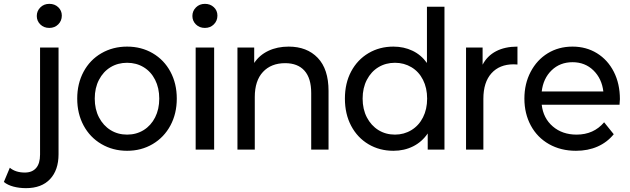

<svg xmlns="http://www.w3.org/2000/svg" viewBox="-135 -777 3271 997"><path d="M-65 192C-45 197.3 -23.3 200 0 200C54 200 95.7 184.3 125 153C154.3 121.7 169 78.7 169 24V-530H73V26C73 56.7 66.2 79.8 52.5 95.5C38.8 111.2 19.3 119 -6 119C-38 119 -64 110.7 -84 94L-115 168C-101.7 178.7 -85 186.7 -65 192ZM74.5 -650C86.8 -638 102.3 -632 121 -632C139.7 -632 155.2 -638.2 167.5 -650.5C179.8 -662.8 186 -678 186 -696C186 -713.3 179.8 -727.8 167.5 -739.5C155.2 -751.2 139.7 -757 121 -757C102.3 -757 86.8 -750.8 74.5 -738.5C62.2 -726.2 56 -711.3 56 -694C56 -676.7 62.2 -662 74.5 -650Z M391.5 -29C431.2 -5.7 475.7 6 525 6C574.3 6 618.7 -5.7 658 -29C697.3 -52.3 728 -84.5 750 -125.5C772 -166.5 783 -213 783 -265C783 -317 772 -363.5 750 -404.5C728 -445.5 697.3 -477.5 658 -500.5C618.7 -523.5 574.3 -535 525 -535C475.7 -535 431.2 -523.5 391.5 -500.5C351.8 -477.5 321 -445.5 299 -404.5C277 -363.5 266 -317 266 -265C266 -213 277 -166.5 299 -125.5C321 -84.5 351.8 -52.3 391.5 -29ZM611 -101.5C585.7 -85.8 557 -78 525 -78C493 -78 464.3 -85.8 439 -101.5C413.7 -117.2 393.7 -139.2 379 -167.5C364.3 -195.8 357 -228.3 357 -265C357 -301.7 364.3 -334.2 379 -362.5C393.7 -390.8 413.7 -412.7 439 -428C464.3 -443.3 493 -451 525 -451C557 -451 585.7 -443.3 611 -428C636.3 -412.7 656.2 -390.8 670.5 -362.5C684.8 -334.2 692 -301.7 692 -265C692 -228.3 684.8 -195.8 670.5 -167.5C656.2 -139.2 636.3 -117.2 611 -101.5Z M881 -530V0H977V-530ZM882.5 -650C894.8 -638 910.3 -632 929 -632C947.7 -632 963.2 -638.2 975.5 -650.5C987.8 -662.8 994 -678 994 -696C994 -713.3 987.8 -727.8 975.5 -739.5C963.2 -751.2 947.7 -757 929 -757C910.3 -757 894.8 -750.8 882.5 -738.5C870.2 -726.2 864 -711.3 864 -694C864 -676.7 870.2 -662 882.5 -650Z M1515 -476.5C1477.7 -515.5 1427.3 -535 1364 -535C1324.7 -535 1289.5 -527.7 1258.5 -513C1227.5 -498.3 1203 -477.3 1185 -450V-530H1098V0H1188V-273C1188 -329.7 1202.2 -373.2 1230.5 -403.5C1258.8 -433.8 1297.3 -449 1346 -449C1389.3 -449 1422.7 -436 1446 -410C1469.3 -384 1481 -345.3 1481 -294V0H1571V-305C1571 -380.3 1552.3 -437.5 1515 -476.5Z M2173 -742H2082V-450C2062 -478 2037 -499.2 2007 -513.5C1977 -527.8 1944 -535 1908 -535C1860 -535 1816.8 -523.7 1778.5 -501C1740.2 -478.3 1710.2 -446.7 1688.5 -406C1666.8 -365.3 1656 -318.3 1656 -265C1656 -211.7 1666.8 -164.5 1688.5 -123.5C1710.2 -82.5 1740.2 -50.7 1778.5 -28C1816.8 -5.3 1860 6 1908 6C1945.3 6 1979.3 -1.7 2010 -17C2040.7 -32.3 2066 -54.7 2086 -84V0H2173ZM2001.5 -101.5C1975.8 -85.8 1947.3 -78 1916 -78C1884 -78 1855.3 -85.8 1830 -101.5C1804.7 -117.2 1784.7 -139.2 1770 -167.5C1755.3 -195.8 1748 -228.3 1748 -265C1748 -301.7 1755.3 -334.2 1770 -362.5C1784.7 -390.8 1804.7 -412.7 1830 -428C1855.3 -443.3 1884 -451 1916 -451C1947.3 -451 1975.8 -443.3 2001.5 -428C2027.2 -412.7 2047.2 -390.8 2061.5 -362.5C2075.8 -334.2 2083 -301.7 2083 -265C2083 -228.3 2075.8 -195.8 2061.5 -167.5C2047.2 -139.2 2027.2 -117.2 2001.5 -101.5Z M2441 -511C2410.3 -495 2387 -471.7 2371 -441V-530H2285V0H2375V-264C2375 -321.3 2389 -365.5 2417 -396.5C2445 -427.5 2483.3 -443 2532 -443C2540 -443 2546.7 -442.7 2552 -442V-535C2508.7 -535 2471.7 -527 2441 -511Z M3082 -233C3083.3 -245 3084 -254.7 3084 -262C3084 -315.3 3073.5 -362.7 3052.5 -404C3031.5 -445.3 3002.3 -477.5 2965 -500.5C2927.7 -523.5 2885.3 -535 2838 -535C2790 -535 2747.2 -523.5 2709.5 -500.5C2671.8 -477.5 2642.2 -445.3 2620.5 -404C2598.8 -362.7 2588 -316.3 2588 -265C2588 -213 2599.2 -166.3 2621.5 -125C2643.8 -83.7 2675.3 -51.5 2716 -28.5C2756.7 -5.5 2803.3 6 2856 6C2897.3 6 2934.7 -1.3 2968 -16C3001.3 -30.7 3029.3 -52 3052 -80L3002 -142C2966 -99.3 2918.3 -78 2859 -78C2809.7 -78 2768.5 -92.2 2735.5 -120.5C2702.5 -148.8 2683.3 -186.3 2678 -233ZM2729.5 -412C2758.5 -440 2794.7 -454 2838 -454C2881.3 -454 2917.5 -439.8 2946.5 -411.5C2975.5 -383.2 2992.7 -346.7 2998 -302H2678C2683.3 -347.3 2700.5 -384 2729.5 -412Z"/></svg>

Font: Rookery
Style: Regular
Weight: 400
Designer: Ryan Kimball / Julieta Ulanovsky
Foundry: Motorola Mobility LLC.
Version: Version 1.0